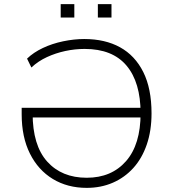

<svg xmlns="http://www.w3.org/2000/svg" viewBox="-20 -902 839 930"><path d="M400 8Q307 8 236 -35Q165 -78 125 -158Q85 -238 85 -348V-380H693V-333H117L138 -353Q138 -198 208.5 -119.5Q279 -41 400 -41Q520 -41 590.5 -121.5Q661 -202 661 -353Q661 -503 593 -584Q525 -665 390 -665Q343 -665 296.5 -655Q250 -645 207.5 -625.5Q165 -606 132 -575L111 -618Q142 -648 187.5 -669.5Q233 -691 286 -702Q339 -713 388 -713Q489 -713 561.5 -673Q634 -633 674 -553Q714 -473 714 -353Q714 -269 691 -202Q668 -135 626 -88.5Q584 -42 526.5 -17Q469 8 400 8ZM454 -817V-882H520V-817ZM274 -817V-882H340V-817Z"/></svg>

Font: Nunito Sans 7pt ExtraLight
Style: Regular
Weight: 250
Designer: Vernon Adams
Foundry: Vernon Adams
Version: Version 3.101;gftools[0.9.27]